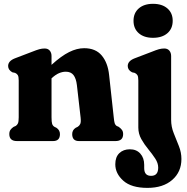

<svg xmlns="http://www.w3.org/2000/svg" viewBox="-20 -720 956 980"><path d="M243 -434V-389Q293 -434.5 332.8 -454.2Q372.5 -474 409.5 -474Q468 -474 499.2 -436.8Q530.5 -399.5 537 -336.5L560.5 -121.5Q562.5 -99.5 565.5 -90.5Q568.5 -81.5 576 -77L586 -72.5Q596.5 -65 602.5 -56.8Q608.5 -48.5 608.5 -35.5Q608.5 0 569.5 0H383Q348.5 0 348.5 -35.5Q348.5 -56 366 -67.5L377 -73Q385 -78 389.5 -87.2Q394 -96.5 391.5 -119.5L372.5 -285.5Q368.5 -319.5 355.2 -336.8Q342 -354 315.5 -354Q299 -354 281.2 -346.5Q263.5 -339 244 -321L243 -320V-121.5Q243 -97 246.2 -87.5Q249.5 -78 257.5 -73L268.5 -67.5Q286 -55.5 286 -35.5Q286 0 251 0H66.5Q27.5 0 27.5 -35.5Q27.5 -48.5 33.2 -57Q39 -65.5 49.5 -72.5L60 -77Q67.5 -81.5 71.5 -90.2Q75.5 -99 75.5 -121.5V-309.5Q75.5 -329 70.8 -336.5Q66 -344 57 -348L43 -351Q21.5 -363 21.5 -383Q21.5 -408.5 55.5 -422L144.5 -456Q167 -465 180.8 -468.8Q194.5 -472.5 208 -472.5Q224.5 -472.5 233.8 -461.8Q243 -451 243 -434ZM761 -527Q715 -527 688.2 -550.5Q661.5 -574 661.5 -614Q661.5 -653.5 688.2 -677Q715 -700.5 761 -700.5Q807.5 -700.5 834.5 -677Q861.5 -653.5 861.5 -614Q861.5 -574 834.5 -550.5Q807.5 -527 761 -527ZM853.5 -108.5Q853.5 -73 866.8 -40Q880 -7 893 25.5Q906 58 906 91.5Q906 157.5 859.2 198.2Q812.5 239 732.5 239Q650.5 239 609.5 202.5Q568.5 166 568.5 118.5Q568.5 81.5 589 61.8Q609.5 42 643 42Q676.5 42 696.2 64Q716 86 716 121.5V138Q716 178 751.5 177.5Q787.5 177.5 787.5 135.5Q787.5 112.5 772.2 89.2Q757 66 736.8 41.5Q716.5 17 701.2 -10.2Q686 -37.5 686 -69V-309.5Q686 -329 681.2 -336.5Q676.5 -344 667.5 -348L654 -351Q632 -362.5 632 -383Q632 -408.5 666.5 -422L755.5 -456Q777.5 -465 791.2 -468.8Q805 -472.5 818.5 -472.5Q835 -472.5 844.2 -461.8Q853.5 -451 853.5 -434Z"/></svg>

Font: Fraunces 72pt S100
Style: Bold
Weight: 700
Version: Version 1.000; ttfautohint (v1.8.3)